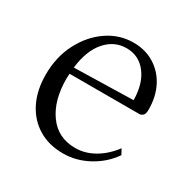

<svg xmlns="http://www.w3.org/2000/svg" viewBox="-115 -572 687 693"><g transform="rotate(30 228.0 -225.0)"><path d="M231 12Q171 12 127 -15Q83 -42 59 -90.5Q35 -139 35 -204Q35 -277 65 -335.5Q95 -394 144.5 -428Q194 -462 253 -462Q302 -462 340 -438.5Q378 -415 399 -374Q420 -333 420 -279Q420 -261 413 -255Q406 -249 399 -249H108Q107 -239 107 -228Q107 -138 147 -82.5Q187 -27 259 -27Q300 -27 338 -49Q376 -71 405 -110L417 -88Q385 -42 335 -15Q285 12 231 12ZM241 -432Q190 -432 154.5 -391.5Q119 -351 110 -276L356 -282Q355 -351 323.5 -391.5Q292 -432 241 -432Z"/></g></svg>

Font: Petrona Light
Style: Regular
Weight: 300
Designer: Ringo R. Seeber
Foundry: Ringo R. Seeber
Version: Version 2.001; ttfautohint (v1.8.3)